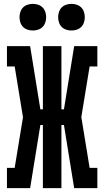

<svg xmlns="http://www.w3.org/2000/svg" viewBox="-20 -974 540 994"><path d="M136 0H16V-105H56L99 -367L56 -630H16V-735H136L189 -408H202V-735H298V-408H311L364 -735H484V-630H444L401 -368L444 -105H484V0H364L311 -327H298V0H202V-327H189ZM350 -816Q336 -816 322.5 -820.5Q309 -825 299.5 -834.5Q290 -844 285.5 -857.5Q281 -871 281 -885Q281 -899 285.5 -912.5Q290 -926 299.5 -935.5Q309 -945 322.5 -949.5Q336 -954 350 -954Q364 -954 377.5 -949.5Q391 -945 400.5 -935.5Q410 -926 414.5 -912.5Q419 -899 419 -885Q419 -871 414.5 -857.5Q410 -844 400.5 -834.5Q391 -825 377.5 -820.5Q364 -816 350 -816ZM150 -816Q136 -816 122.5 -820.5Q109 -825 99.5 -834.5Q90 -844 85.5 -857.5Q81 -871 81 -885Q81 -899 85.5 -912.5Q90 -926 99.5 -935.5Q109 -945 122.5 -949.5Q136 -954 150 -954Q164 -954 177.5 -949.5Q191 -945 200.5 -935.5Q210 -926 214.5 -912.5Q219 -899 219 -885Q219 -871 214.5 -857.5Q210 -844 200.5 -834.5Q191 -825 177.5 -820.5Q164 -816 150 -816Z"/></svg>

Font: Iosevka Curly Slab Extrabold
Style: Regular
Weight: 800
Monospace: yes
Designer: Belleve Invis
Foundry: Belleve Invis
Version: Version 22.1.2; ttfautohint (v1.8.4)